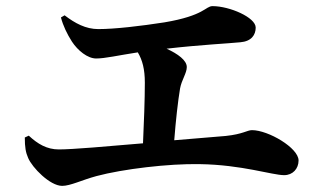

<svg xmlns="http://www.w3.org/2000/svg" viewBox="-20 -679 1040 627"><path d="M61 -230C61 -198 64 -181 72 -163C85 -132 143 -72 183 -72C210 -72 247 -91 295 -104C381 -127 531 -145 632 -143C770 -141 869 -107 908 -107C936 -107 955 -128 955 -155C955 -196 856 -254 803 -254C787 -254 774 -241 717 -235L549 -221C554 -285 561 -348 568 -390C573 -418 590 -440 590 -460C590 -482 561 -503 524 -520C638 -533 726 -537 765 -541C801 -544 815 -565 815 -589C815 -622 730 -659 674 -659C651 -659 648 -628 517 -606C440 -594 355 -584 301 -584C260 -584 225 -603 191 -629L179 -622C186 -595 199 -568 215 -543C234 -514 266 -488 294 -488C323 -488 365 -498 430 -508C445 -483 453 -453 453 -409C453 -356 450 -275 447 -211C330 -201 217 -191 172 -191C133 -191 103 -209 74 -236Z"/></svg>

Font: Noto Serif SC
Style: Bold
Weight: 700
Designer: Ryoko NISHIZUKA 西塚涼子 (kana & ideographs); Frank Grießhammer (Latin, Greek & Cyrillic); Wenlong ZHANG 张文龙 (bopomofo); San
Foundry: Adobe
Version: Version 2.001;hotconv 1.1.0;makeotfexe 2.6.0